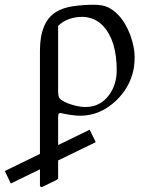

<svg xmlns="http://www.w3.org/2000/svg" viewBox="-86 -472 645 805"><path d="M401.9 -51.3Q334.5 13.2 250.5 13.2Q220.2 13.2 168 2Q159.7 2 158.9 7.6Q158.2 13.2 157.7 20V136.2L290 71.8L315.4 124L157.7 200.7V275.4Q157.7 279.3 149.9 283.2L89.4 312.5Q81.5 312.5 81.5 304.7V237.8L-40.5 297.4L-65.9 245.1L81.5 173.3V-259.3Q81.5 -378.9 147.5 -420.9Q178.7 -440.4 222.7 -446.3Q266.6 -452.1 305.7 -452.1Q344.7 -452.1 366.2 -441.7Q387.7 -431.2 405.5 -413.8Q423.3 -396.5 437 -373.5Q450.7 -350.6 460 -325.7Q478.5 -273.9 478.5 -233.4Q478.5 -192.9 469.2 -161.1Q450.7 -98.1 401.9 -51.3ZM262.2 -401.4Q195.8 -401.4 157.7 -363.3V-88.9Q157.7 -64.5 166.3 -57.1Q174.8 -49.8 185.1 -44.7Q195.3 -39.6 207.8 -35.4Q220.2 -31.2 231.9 -28.3Q319.8 -8.3 368.7 -70.3Q403.3 -114.7 403.3 -177.7Q403.3 -300.3 348.1 -361.3Q314.9 -398.4 262.2 -401.4Z"/></svg>

Font: Cardo-Italic
Style: Italic
Weight: 400
Italic angle: -12°
Designer: David J. Perry
Foundry: David J. Perry
Version: Version 0.991